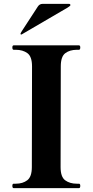

<svg xmlns="http://www.w3.org/2000/svg" viewBox="-20 -975 481 995"><path d="M51 0Q44 0 44 -12Q44 -23 51 -23H62Q98 -23 121.5 -41Q145 -59 145 -109L146 -631Q146 -682 122 -699.5Q98 -717 62 -717H51Q44 -717 44 -729Q44 -740 51 -740H389Q396 -740 396 -729Q396 -717 389 -717H378Q342 -717 318.5 -699.5Q295 -682 295 -631L294 -109Q294 -58 318 -40.5Q342 -23 378 -23H389Q396 -23 396 -12Q396 0 389 0ZM331 -936Q343 -944 344 -946Q345 -947 345 -949Q345 -951 343 -953Q341 -955 338 -955H201Q185 -955 176 -941L94 -815Q87 -804 87 -802L86 -800Q86 -799 87 -797.5Q88 -796 90 -796L93 -797Z"/></svg>

Font: Shippori Mincho B1 ExtraBold
Style: Regular
Weight: 800
Designer: FONTDASU
Foundry: FONTDASU / Google Inc. / but / Adobe
Version: Version 3.110; ttfautohint (v1.8.3)